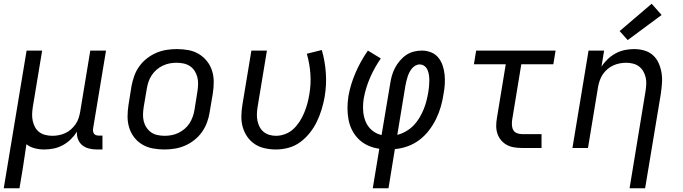

<svg xmlns="http://www.w3.org/2000/svg" viewBox="-24 -790 3644 1025"><path d="M-4 215 118 -520H201L151 -218Q148 -199 147.5 -180Q147 -161 151 -143.5Q155 -126 163.5 -110.5Q172 -95 186 -84.5Q200 -74 218.5 -69.5Q237 -65 256 -65Q273 -65 290.5 -68.5Q308 -72 324.5 -79.5Q341 -87 355 -99.5Q369 -112 379.5 -127Q390 -142 395.5 -159Q401 -176 404 -193L458 -520H542L473 -104Q472 -96 473 -88.5Q474 -81 478.5 -75.5Q483 -70 490 -68Q497 -66 505 -66H523V8H493Q472 8 451.5 3Q431 -2 415.5 -14.5Q400 -27 392.5 -46.5Q385 -66 387 -87Q373 -65 353.5 -46Q334 -27 310.5 -14.5Q287 -2 262 3Q237 8 212 8Q186 8 161 1.5Q136 -5 117 -20Q112 12 107.5 44Q103 76 98 107L80 215Z M854 8Q823 8 792.5 2.5Q762 -3 736.5 -18Q711 -33 693 -56Q675 -79 666 -107.5Q657 -136 657 -167Q657 -198 662 -230L678 -330Q683 -357 692.5 -384Q702 -411 719 -435Q736 -459 759.5 -477.5Q783 -496 809.5 -507.5Q836 -519 864 -523.5Q892 -528 919 -528Q951 -528 981.5 -522.5Q1012 -517 1037 -502Q1062 -487 1080.5 -464Q1099 -441 1108 -412.5Q1117 -384 1117 -353Q1117 -322 1112 -290L1095 -190Q1091 -163 1081 -136Q1071 -109 1054 -85Q1037 -61 1013.5 -42.5Q990 -24 963.5 -12.5Q937 -1 909 3.5Q881 8 854 8ZM855 -65Q873 -65 892 -68.5Q911 -72 928.5 -80.5Q946 -89 961.5 -102Q977 -115 987.5 -131.5Q998 -148 1004.5 -166Q1011 -184 1014 -202L1030 -302Q1033 -322 1033.5 -341Q1034 -360 1029.5 -378Q1025 -396 1015 -411.5Q1005 -427 990 -437Q975 -447 956.5 -451Q938 -455 918 -455Q900 -455 881.5 -451.5Q863 -448 845 -439.5Q827 -431 812 -418Q797 -405 786 -388.5Q775 -372 769 -354Q763 -336 760 -318L743 -218Q740 -198 739.5 -179Q739 -160 743.5 -142Q748 -124 758.5 -108.5Q769 -93 783.5 -83Q798 -73 817 -69Q836 -65 855 -65Z M1449 8Q1419 8 1389.5 1.5Q1360 -5 1336.5 -20.5Q1313 -36 1296.5 -59.5Q1280 -83 1272 -111Q1264 -139 1264.5 -169Q1265 -199 1270 -230L1318 -520H1401L1351 -218Q1348 -199 1347.5 -180.5Q1347 -162 1350.5 -145Q1354 -128 1362 -112.5Q1370 -97 1383.5 -86Q1397 -75 1414 -70Q1431 -65 1450 -65Q1474 -65 1499 -74.5Q1524 -84 1543 -102Q1562 -120 1576 -142Q1590 -164 1600 -188Q1610 -212 1616.5 -236Q1623 -260 1627 -284Q1637 -341 1633 -396Q1629 -451 1614 -503L1694 -523Q1711 -464 1715.5 -400.5Q1720 -337 1709 -272Q1703 -239 1693 -206Q1683 -173 1668 -141.5Q1653 -110 1630.5 -81.5Q1608 -53 1579 -31.5Q1550 -10 1516 -1Q1482 8 1449 8Z M1966 215 2001 4Q1970 0 1942 -12.5Q1914 -25 1892.5 -45.5Q1871 -66 1857 -92.5Q1843 -119 1837 -149.5Q1831 -180 1831 -211.5Q1831 -243 1836 -276Q1847 -339 1874 -401.5Q1901 -464 1940 -520L2009 -478Q1975 -429 1951.5 -375Q1928 -321 1918 -265Q1913 -234 1914.5 -202.5Q1916 -171 1927 -143Q1938 -115 1960.5 -95.5Q1983 -76 2013 -69L2059 -343Q2062 -364 2068 -385.5Q2074 -407 2084.5 -427Q2095 -447 2110 -465Q2125 -483 2144 -496Q2163 -509 2185 -514.5Q2207 -520 2228 -520Q2254 -520 2277.5 -510.5Q2301 -501 2316 -482.5Q2331 -464 2339 -440.5Q2347 -417 2349.5 -392Q2352 -367 2350.5 -341Q2349 -315 2344 -289Q2339 -255 2329.5 -221.5Q2320 -188 2304.5 -156Q2289 -124 2266.5 -94.5Q2244 -65 2215 -43Q2186 -21 2152 -9Q2118 3 2084 6L2050 215ZM2097 -70Q2121 -76 2143.5 -89Q2166 -102 2184 -120.5Q2202 -139 2215 -161Q2228 -183 2237.5 -206Q2247 -229 2253 -253Q2259 -277 2263 -301Q2265 -315 2266.5 -330Q2268 -345 2268 -360Q2268 -375 2266 -389Q2264 -403 2258.5 -416Q2253 -429 2242 -437.5Q2231 -446 2216 -446Q2204 -446 2193 -439.5Q2182 -433 2174 -423Q2166 -413 2160.5 -401.5Q2155 -390 2151.5 -378.5Q2148 -367 2145 -355Q2142 -343 2140 -331Z M2763 0Q2741 0 2720 -3.5Q2699 -7 2681.5 -16.5Q2664 -26 2651 -41.5Q2638 -57 2631.5 -76.5Q2625 -96 2625 -117.5Q2625 -139 2629 -161L2676 -447H2506L2518 -520H2942L2930 -447H2759L2710 -149Q2708 -135 2709 -120.5Q2710 -106 2716.5 -95Q2723 -84 2736 -79Q2749 -74 2763 -74H2867V0Z M3337 215 3422 -302Q3425 -321 3426 -340Q3427 -359 3423 -376.5Q3419 -394 3410 -409.5Q3401 -425 3387 -435.5Q3373 -446 3355 -450.5Q3337 -455 3318 -455Q3301 -455 3283.5 -451.5Q3266 -448 3249.5 -440.5Q3233 -433 3218.5 -420.5Q3204 -408 3194 -393Q3184 -378 3178 -361Q3172 -344 3169 -327L3115 0H3032L3118 -520H3201L3187 -434Q3201 -456 3220.5 -474.5Q3240 -493 3263.5 -505.5Q3287 -518 3312 -523Q3337 -528 3361 -528Q3389 -528 3415.5 -520.5Q3442 -513 3461.5 -495.5Q3481 -478 3492 -453.5Q3503 -429 3507.5 -402Q3512 -375 3510 -347Q3508 -319 3504 -290L3420 215ZM3327 -576 3284 -624 3455 -770 3508 -710Z"/></svg>

Font: Iosevka SS04 Extended Oblique
Style: Regular
Weight: 400
Width: 7
Italic angle: -9°
Monospace: yes
Designer: Belleve Invis
Foundry: Belleve Invis
Version: Version 19.0.0; ttfautohint (v1.8.4)